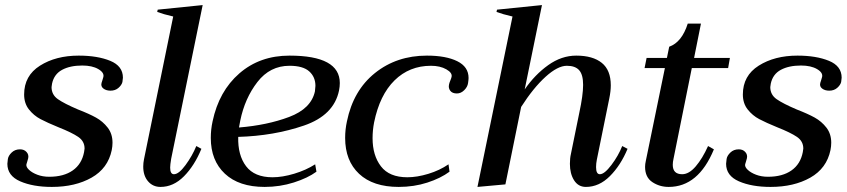

<svg xmlns="http://www.w3.org/2000/svg" viewBox="-20 -726 3334 756"><path d="M9 -81Q9 -86 11 -100Q13 -113 26 -125.5Q39 -138 59 -138Q75 -138 84.5 -127.5Q94 -117 91 -103Q90 -98 87.5 -90.5Q85 -83 84 -79Q82 -69 94 -57.5Q106 -46 127 -38Q148 -30 174 -30Q231 -30 266.5 -55Q302 -80 311 -127Q313 -137 313 -141Q313 -170 288 -187Q263 -204 210 -225Q166 -243 139.5 -257Q113 -271 94 -295Q75 -319 75 -354Q75 -428 137.5 -467.5Q200 -507 290 -507Q364 -507 414 -486.5Q464 -466 464 -420Q464 -415 462 -403Q459 -391 446.5 -380Q434 -369 415 -369Q398 -369 387 -377.5Q376 -386 380 -400Q381 -404 383.5 -411Q386 -418 387 -423Q391 -440 367 -454Q343 -468 304 -468Q256 -468 224.5 -451Q193 -434 185 -397Q183 -387 183 -383Q183 -353 208 -335.5Q233 -318 287 -295Q331 -278 358 -263Q385 -248 404 -223.5Q423 -199 423 -164Q423 -150 420 -135Q405 -63 340.5 -26.5Q276 10 184 10Q110 10 59.5 -12Q9 -34 9 -81Z M544 -70Q544 -84 547 -99L662 -661Q623 -670 599 -679L601 -688L778 -706L654 -101Q650 -77 650 -66Q650 -40 665 -40Q684 -40 710.5 -76Q737 -112 753 -151L773 -140Q746 -74 704.5 -32Q663 10 612 10Q582 10 563 -12Q544 -34 544 -70Z M1318 -399Q1318 -385 1315 -370Q1295 -272 1176.5 -231.5Q1058 -191 918 -187Q916 -115 949 -71.5Q982 -28 1053 -28Q1092 -28 1138.5 -42Q1185 -56 1221 -79L1226 -50Q1192 -25 1137 -7.5Q1082 10 1022 10Q921 10 865.5 -42Q810 -94 810 -183Q810 -216 817 -248Q842 -367 922.5 -437Q1003 -507 1120 -507Q1318 -507 1318 -399ZM1222 -388Q1222 -423 1197.5 -445Q1173 -467 1120 -467Q1043 -467 993.5 -403Q944 -339 926 -251L921 -224Q1032 -233 1118.5 -265.5Q1205 -298 1220 -366Q1222 -382 1222 -388Z M1339 -183Q1339 -216 1346 -248Q1371 -370 1456.5 -438.5Q1542 -507 1661 -507Q1736 -507 1780.5 -485Q1825 -463 1825 -419Q1825 -413 1823 -399Q1821 -384 1808 -371Q1795 -358 1779 -358Q1761 -358 1753 -368.5Q1745 -379 1748 -393Q1749 -399 1753 -408.5Q1757 -418 1758 -423Q1762 -439 1737.5 -453Q1713 -467 1677 -467Q1592 -467 1533.5 -409.5Q1475 -352 1453 -244Q1447 -213 1447 -182Q1447 -114 1480 -71Q1513 -28 1584 -28Q1622 -28 1666.5 -41.5Q1711 -55 1746 -79L1750 -50Q1715 -24 1662.5 -7Q1610 10 1550 10Q1449 10 1394 -41.5Q1339 -93 1339 -183Z M2451 -140Q2424 -75 2381.5 -32.5Q2339 10 2287 10Q2257 10 2240.5 -16Q2224 -42 2224 -81Q2224 -103 2228 -120L2261 -282Q2276 -351 2276 -392Q2276 -432 2260.5 -449.5Q2245 -467 2212 -467Q2176 -467 2128 -423.5Q2080 -380 2032 -305L1970 0L1860 10L1998 -661Q1959 -670 1935 -679L1937 -688L2114 -706L2046 -374Q2086 -432 2138.5 -469.5Q2191 -507 2249 -507Q2314 -507 2349.5 -478.5Q2385 -450 2385 -390Q2385 -367 2379 -338L2330 -97Q2327 -82 2327 -68Q2327 -40 2342 -40Q2360 -40 2387.5 -76.5Q2415 -113 2430 -151Z M2632 -101Q2629 -88 2629 -77Q2629 -40 2666 -40Q2693 -40 2719.5 -71Q2746 -102 2768 -151L2791 -138Q2730 10 2613 10Q2577 10 2548.5 -9Q2520 -28 2520 -69Q2520 -80 2523 -93L2598 -458H2518L2526 -498H2606L2615 -542Q2665 -560 2688 -633H2740L2713 -498H2854L2847 -458H2704Z M2839 -81Q2839 -86 2841 -100Q2843 -113 2856 -125.5Q2869 -138 2889 -138Q2905 -138 2914.5 -127.5Q2924 -117 2921 -103Q2920 -98 2917.5 -90.5Q2915 -83 2914 -79Q2912 -69 2924 -57.5Q2936 -46 2957 -38Q2978 -30 3004 -30Q3061 -30 3096.5 -55Q3132 -80 3141 -127Q3143 -137 3143 -141Q3143 -170 3118 -187Q3093 -204 3040 -225Q2996 -243 2969.5 -257Q2943 -271 2924 -295Q2905 -319 2905 -354Q2905 -428 2967.5 -467.5Q3030 -507 3120 -507Q3194 -507 3244 -486.5Q3294 -466 3294 -420Q3294 -415 3292 -403Q3289 -391 3276.5 -380Q3264 -369 3245 -369Q3228 -369 3217 -377.5Q3206 -386 3210 -400Q3211 -404 3213.5 -411Q3216 -418 3217 -423Q3221 -440 3197 -454Q3173 -468 3134 -468Q3086 -468 3054.5 -451Q3023 -434 3015 -397Q3013 -387 3013 -383Q3013 -353 3038 -335.5Q3063 -318 3117 -295Q3161 -278 3188 -263Q3215 -248 3234 -223.5Q3253 -199 3253 -164Q3253 -150 3250 -135Q3235 -63 3170.5 -26.5Q3106 10 3014 10Q2940 10 2889.5 -12Q2839 -34 2839 -81Z"/></svg>

Font: Trirong Medium
Style: Italic
Weight: 500
Italic angle: -12°
Designer: Katatrad Team
Foundry: CadsonDemak
Version: Version 1.001